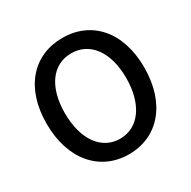

<svg xmlns="http://www.w3.org/2000/svg" viewBox="-168 -915 1090 1093"><g transform="rotate(-30 377.0 -368.0)"><path d="M377 14C567 14 698 -134 698 -371C698 -608 567 -750 377 -750C188 -750 56 -609 56 -371C56 -134 188 14 377 14ZM377 -88C255 -88 176 -199 176 -371C176 -543 255 -649 377 -649C499 -649 579 -543 579 -371C579 -199 499 -88 377 -88Z"/></g></svg>

Font: GenYoGothic2 TW M
Style: Regular
Weight: 500
Version: Version 2.100;PS 2.1;hotconv 16.6.51;makeotf.lib2.5.65220 DE